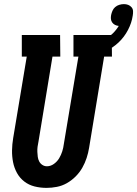

<svg xmlns="http://www.w3.org/2000/svg" viewBox="-20 -905 667 933"><path d="M206 8Q176 8 148 1Q120 -6 98 -23Q76 -40 62.5 -64.5Q49 -89 43.5 -117Q38 -145 38.5 -174.5Q39 -204 44 -234L110 -630H86V-735H272L273 -630H235L167 -217Q164 -204 162.5 -191.5Q161 -179 161.5 -167Q162 -155 163.5 -143Q165 -131 170.5 -120.5Q176 -110 186 -103.5Q196 -97 208 -97Q226 -97 242 -108.5Q258 -120 267.5 -136Q277 -152 282.5 -169.5Q288 -187 290 -204L361 -630H337V-735H523L524 -630H486L413 -187Q409 -162 401 -137.5Q393 -113 380 -90Q367 -67 347.5 -47.5Q328 -28 305 -15Q282 -2 256.5 3Q231 8 206 8ZM423 -630 408 -681Q430 -687 451.5 -695Q473 -703 492 -714.5Q511 -726 528 -742.5Q545 -759 557 -779Q547 -780 539 -784Q531 -788 525.5 -795.5Q520 -803 519 -812.5Q518 -822 520 -832Q522 -842 526.5 -852.5Q531 -863 539.5 -870.5Q548 -878 559.5 -881.5Q571 -885 582 -885Q593 -885 602.5 -881.5Q612 -878 619 -870Q626 -862 626.5 -851Q627 -840 625 -829Q620 -794 602 -759.5Q584 -725 556.5 -699Q529 -673 494 -656.5Q459 -640 423 -630Z"/></svg>

Font: Iosevka Curly Slab Extrabold
Style: Italic
Weight: 800
Italic angle: -9°
Monospace: yes
Designer: Belleve Invis
Foundry: Belleve Invis
Version: Version 22.1.2; ttfautohint (v1.8.4)